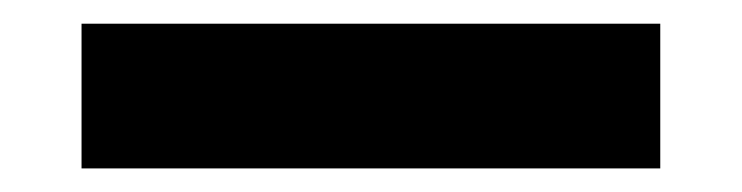

<svg xmlns="http://www.w3.org/2000/svg" viewBox="-20 -20 626 162"><path d="M48.8 122.1V0H537.1V122.1Z"/></svg>

Font: Cascadia Mono PL
Style: Bold
Weight: 700
Monospace: yes
Designer: Aaron Bell
Foundry: Saja Typeworks
Version: Version 2404.023; ttfautohint (v1.8.4)